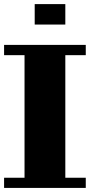

<svg xmlns="http://www.w3.org/2000/svg" viewBox="-20 -920 440 940"><path d="M399.9 -49.8V0H0V-49.8H100.1V-649.9H0V-700.2H399.9V-649.9H299.8V-49.8ZM149.9 -799.8V-899.9H299.8V-799.8Z"/></svg>

Font: Redaction 50
Style: Bold
Weight: 700
Designer: Jeremy Mickel / Forest Young
Foundry: MCKL
Version: Version 2.001;hotconv 1.0.113;makeotfexe 2.5.65598 DEVELOPME